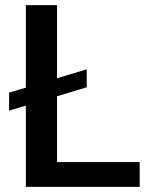

<svg xmlns="http://www.w3.org/2000/svg" viewBox="-20 -731 589 751"><path d="M526.4 -97.2V0H81.1V-317.9L15.6 -298.3V-368.7L81.1 -388.2V-710.9H203.1V-424.8L319.3 -460V-389.6L203.1 -354.5V-97.2Z"/></svg>

Font: Vazirmatn RD UI Medium
Style: Regular
Weight: 500
Designer: Saber Rastikerdar
Foundry: Saber Rastikerdar
Version: Version 33.003